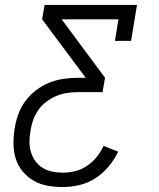

<svg xmlns="http://www.w3.org/2000/svg" viewBox="-20 -550 640 775"><path d="M233 205Q202 205 171.5 199.5Q141 194 116 179.5Q91 165 72 142.5Q53 120 44 92Q35 64 34.5 32.5Q34 1 39 -30Q43 -58 53 -86.5Q63 -115 81 -140Q99 -165 124 -184.5Q149 -204 177 -215.5Q205 -227 234.5 -231.5Q264 -236 292 -236H326L150 -472L160 -530H533L509 -385H444L458 -472H229L404 -236L394 -178H292Q271 -178 249 -174.5Q227 -171 206 -162Q185 -153 166 -138.5Q147 -124 134 -105Q121 -86 113.5 -64.5Q106 -43 103 -21Q99 1 99 22.5Q99 44 105 64Q111 84 123 100.5Q135 117 152 127.5Q169 138 190 142.5Q211 147 233 147Q258 147 283 141Q308 135 330.5 120Q353 105 370 84Q387 63 398 39L457 62Q442 94 418.5 122Q395 150 365 169.5Q335 189 300.5 197Q266 205 233 205Z"/></svg>

Font: Iosevka Curly Slab LtEx
Style: Italic
Weight: 300
Width: 7
Italic angle: -9°
Monospace: yes
Designer: Belleve Invis
Foundry: Belleve Invis
Version: Version 11.1.0; ttfautohint (v1.8.3)